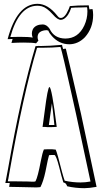

<svg xmlns="http://www.w3.org/2000/svg" viewBox="-20 -951 526 1006"><path d="M409 -333 486 28Q446 35 422 35Q376 35 332 25Q326 9 318 7Q317 6 316 6Q313 5 312 5Q303 -23 290 -76Q274 -138 265 -139Q259 -139 252 -139Q244 -138 237 -138Q233 -128 218 -51Q207 0 192 29Q190 29 186 30Q178 31 170 31Q165 31 81 29L28 28L31 8H8L22 -66Q91 -459 166 -709Q180 -711 196 -710Q236 -710 305 -716Q307 -705 311 -694Q313 -695 318 -695.5Q323 -696 325 -696Q330 -679 405 -352Q407 -341 409 -333ZM454 -1 379 -351Q374 -373 355 -459Q308 -671 297 -705Q252 -701 210 -701H189Q177 -701 174 -700Q101 -455 28 -39Q23 -8 21 -2Q23 -1 23 -1H47Q83 -1 126 0Q144 1 150 1Q161 1 163 0L166 -1Q178 -23 194 -108Q202 -150 210 -168Q219 -168 230 -169Q236 -169 239 -169H252Q256 -169 272 -167Q280 -150 305 -50Q313 -20 319 -4H320Q360 5 402 5Q428 5 454 0ZM181 -738 169 -724Q151 -728 103 -728Q74 -728 40 -726Q42 -735 46 -747Q40 -747 30 -746Q23 -746 20 -746Q69 -930 176 -931Q231 -931 280 -869Q282 -866 283 -865V-866Q288 -857 299 -857Q320 -857 340 -903Q344 -912 346 -919Q383 -923 445 -923L447 -910Q447 -908 448 -906Q448 -903 448 -902Q452 -902 459 -903Q463 -903 465 -903L467 -890V-891Q468 -883 468 -873Q468 -804 425 -756Q390 -720 344 -719Q290 -719 252 -762Q239 -776 233 -791Q232 -792 228 -792Q225 -793 224 -793Q195 -792 182 -776L183 -777L180 -771V-772Q177 -763 177 -757Q177 -747 181 -738ZM151 -754V-755Q147 -765 147 -775Q147 -786 151 -795L154 -801Q169 -823 205 -823Q225 -822 240 -800Q263 -750 322 -749Q390 -749 422 -818Q438 -853 438 -891Q438 -904 437 -910L435 -913Q426 -913 407 -912Q371 -912 353 -910Q340 -868 315 -852Q306 -847 299 -847Q281 -847 257 -875Q225 -911 199 -918Q187 -921 175 -921Q79 -920 34 -757Q52 -758 83 -758Q133 -758 151 -754ZM277 -286Q268 -286 251 -285Q235 -285 227 -285Q222 -285 214 -286Q207 -286 203 -286Q207 -315 214 -367Q230 -494 239 -495Q251 -495 277 -288Q277 -287 277 -286ZM236 -296H265Q262 -325 257 -371Q253 -399 252 -410Q250 -398 246 -367Q239 -318 236 -296Z"/></svg>

Font: Londrina Shadow
Style: Regular
Weight: 400
Designer: Marcelo Magalhaes
Foundry: Marcelo Magalhães
Version: Version 1.001 2011